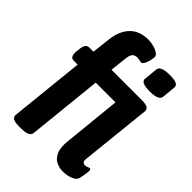

<svg xmlns="http://www.w3.org/2000/svg" viewBox="-225 -854 956 956"><g transform="rotate(45 253.0 -376.0)"><path d="M87 2Q56 2 45.5 -6.5Q35 -15 37 -29L78 -422H49Q23 -422 27 -465L29 -481Q31 -504 38.5 -513.5Q46 -523 60 -523H88L99 -620Q107 -687 142.5 -723Q178 -759 240 -759Q258 -759 277 -754Q296 -749 309.5 -740Q323 -731 323 -720Q323 -711 319 -694.5Q315 -678 308.5 -665.5Q302 -653 294 -653Q287 -653 280.5 -655Q274 -657 261 -657Q231 -657 226 -619L215 -523H429Q460 -523 470.5 -514.5Q481 -506 479 -492L440 -122Q436 -93 458 -93Q467 -93 474 -96.5Q481 -100 486 -100Q496 -100 492 -74Q490 -61 488 -48.5Q486 -36 483 -27Q478 -12 454 -2.5Q430 7 402 7Q378 7 355.5 -3.5Q333 -14 320.5 -41Q308 -68 313 -117L344 -422H205L164 -27Q161 2 107 2ZM426 -581Q392 -581 377.5 -588.5Q363 -596 365 -610L372 -682Q373 -695 389 -702.5Q405 -710 439 -710Q473 -710 486.5 -703Q500 -696 499 -682L492 -610Q489 -581 426 -581Z"/></g></svg>

Font: Asap Condensed Condensed SemiBold
Style: Italic
Weight: 600
Width: 3
Italic angle: -6°
Designer: Pablo Cosgaya
Foundry: Omnibus-Type
Version: Version 3.001; ttfautohint (v1.8.4.7-5d5b)